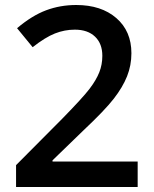

<svg xmlns="http://www.w3.org/2000/svg" viewBox="-20 -744 611 764"><path d="M527.8 0H43.9V-86.9L228 -272Q309.6 -355.5 336.2 -390.4Q362.8 -425.3 375 -456.1Q387.2 -486.8 387.2 -522Q387.2 -570.3 358.2 -598.1Q329.1 -626 277.8 -626Q236.8 -626 198.5 -610.8Q160.2 -595.7 109.9 -556.2L47.9 -631.8Q107.4 -682.1 163.6 -703.1Q219.7 -724.1 283.2 -724.1Q382.8 -724.1 442.9 -672.1Q502.9 -620.1 502.9 -532.2Q502.9 -483.9 485.6 -440.4Q468.3 -397 432.4 -350.8Q396.5 -304.7 313 -226.1L189 -106V-101.1H527.8Z"/></svg>

Font: f0_1792           
Style: Regular
Weight: 600
Foundry: Ascender Corporation
Version: Version 1.10